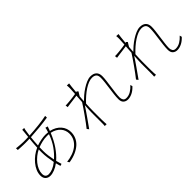

<svg xmlns="http://www.w3.org/2000/svg" viewBox="125 -1747 2750 2750"><g transform="rotate(-45 1500.0 -372.5)"><path d="M431 -155Q494 -210 547 -284.5Q600 -359 637 -462Q628 -463 618.5 -463.5Q609 -464 599 -464Q546 -464 497 -452Q448 -440 409 -425Q409 -405 408.5 -386Q408 -367 408 -348Q408 -303 414.5 -253Q421 -203 431 -155ZM231 -58Q268 -58 312 -75.5Q356 -93 404 -132Q393 -186 385.5 -243Q378 -300 378 -351Q378 -366 378 -381Q378 -396 379 -411Q335 -390 296 -358.5Q257 -327 227.5 -289.5Q198 -252 181 -211Q164 -170 164 -130Q164 -93 181.5 -75.5Q199 -58 231 -58ZM703 -553Q700 -546 698 -540Q696 -534 693 -526Q689 -515 686 -505Q683 -495 678 -485Q729 -474 767 -452Q805 -430 831 -400Q857 -370 870 -333.5Q883 -297 883 -259Q883 -205 863 -158Q843 -111 803 -73.5Q763 -36 702.5 -8.5Q642 19 561 32L541 2Q603 -5 659 -24.5Q715 -44 757.5 -77Q800 -110 825 -156Q850 -202 850 -261Q850 -295 838 -327Q826 -359 803 -385Q780 -411 746 -430Q712 -449 668 -458Q624 -349 566 -264Q508 -179 439 -119Q445 -96 451 -75Q457 -54 463 -34L432 -24Q427 -41 422 -59Q417 -77 412 -97Q365 -62 317.5 -43.5Q270 -25 232 -25Q187 -25 158.5 -52Q130 -79 130 -130Q130 -178 150.5 -224.5Q171 -271 206 -313Q241 -355 286 -389Q331 -423 381 -445Q383 -489 386.5 -531.5Q390 -574 394 -613Q371 -612 349 -611.5Q327 -611 306 -611Q294 -611 274.5 -611.5Q255 -612 234 -613Q213 -614 193.5 -615Q174 -616 161 -617L160 -653Q173 -651 193.5 -649Q214 -647 236 -645.5Q258 -644 277 -643Q296 -642 305 -642Q328 -642 351 -642.5Q374 -643 398 -644Q401 -674 403.5 -699Q406 -724 408 -742Q409 -753 409.5 -762.5Q410 -772 410 -777L449 -776Q447 -771 444.5 -760Q442 -749 440 -741Q434 -704 426 -645Q523 -650 618 -660.5Q713 -671 783 -686L784 -651Q700 -637 606.5 -628Q513 -619 423 -614Q419 -578 416 -538.5Q413 -499 411 -458Q458 -475 507.5 -484Q557 -493 594 -493Q621 -493 647 -490Q650 -501 653.5 -512Q657 -523 660 -534Q662 -541 663 -548Q664 -555 665 -563Z M1968 -103Q1923 -55 1877.5 -33.5Q1832 -12 1791 -12Q1748 -12 1721 -37Q1694 -62 1694 -113Q1694 -155 1700 -208Q1706 -261 1713.5 -315Q1721 -369 1727 -419.5Q1733 -470 1733 -508Q1733 -558 1709.5 -578Q1686 -598 1642 -598Q1609 -598 1569.5 -582.5Q1530 -567 1488 -539.5Q1446 -512 1403.5 -475Q1361 -438 1322 -396Q1320 -354 1318.5 -316Q1317 -278 1317 -245Q1317 -207 1317 -180Q1317 -153 1317 -128.5Q1317 -104 1317.5 -79.5Q1318 -55 1319 -24Q1320 -11 1320.5 -0.5Q1321 10 1322 21H1284Q1285 16 1286 2.5Q1287 -11 1287 -23V-245Q1287 -266 1289 -305.5Q1291 -345 1294 -393Q1275 -363 1250.5 -327Q1226 -291 1199 -252.5Q1172 -214 1145 -176Q1118 -138 1094 -104L1071 -133Q1092 -159 1123.5 -201.5Q1155 -244 1188 -290.5Q1221 -337 1250.5 -380.5Q1280 -424 1297 -451Q1299 -483 1301 -514Q1303 -545 1305 -574Q1290 -572 1265.5 -568.5Q1241 -565 1213 -561.5Q1185 -558 1155 -554Q1125 -550 1100 -546L1096 -584Q1108 -583 1119 -583.5Q1130 -584 1140 -585Q1152 -586 1172 -587.5Q1192 -589 1215 -592Q1238 -595 1262.5 -598Q1287 -601 1308 -605Q1310 -648 1312 -678Q1314 -708 1314 -716Q1314 -729 1313.5 -744.5Q1313 -760 1311 -774L1355 -772Q1352 -757 1347 -714Q1342 -671 1337 -611Q1342 -613 1350 -615L1369 -596Q1360 -582 1350 -566.5Q1340 -551 1331 -534Q1329 -511 1327.5 -487.5Q1326 -464 1324 -441Q1351 -468 1389.5 -501Q1428 -534 1471.5 -562Q1515 -590 1559 -609Q1603 -628 1642 -628Q1701 -628 1733 -597.5Q1765 -567 1765 -508Q1765 -472 1758.5 -420.5Q1752 -369 1744.5 -314Q1737 -259 1730.5 -207.5Q1724 -156 1724 -119Q1724 -88 1738.5 -65.5Q1753 -43 1788 -43Q1836 -43 1879.5 -69Q1923 -95 1959 -136Z M2968 -103Q2923 -55 2877.5 -33.5Q2832 -12 2791 -12Q2748 -12 2721 -37Q2694 -62 2694 -113Q2694 -155 2700 -208Q2706 -261 2713.5 -315Q2721 -369 2727 -419.5Q2733 -470 2733 -508Q2733 -558 2709.5 -578Q2686 -598 2642 -598Q2609 -598 2569.5 -582.5Q2530 -567 2488 -539.5Q2446 -512 2403.5 -475Q2361 -438 2322 -396Q2320 -354 2318.5 -316Q2317 -278 2317 -245Q2317 -207 2317 -180Q2317 -153 2317 -128.5Q2317 -104 2317.5 -79.5Q2318 -55 2319 -24Q2320 -11 2320.5 -0.5Q2321 10 2322 21H2284Q2285 16 2286 2.5Q2287 -11 2287 -23V-245Q2287 -266 2289 -305.5Q2291 -345 2294 -393Q2275 -363 2250.5 -327Q2226 -291 2199 -252.5Q2172 -214 2145 -176Q2118 -138 2094 -104L2071 -133Q2092 -159 2123.5 -201.5Q2155 -244 2188 -290.5Q2221 -337 2250.5 -380.5Q2280 -424 2297 -451Q2299 -483 2301 -514Q2303 -545 2305 -574Q2290 -572 2265.5 -568.5Q2241 -565 2213 -561.5Q2185 -558 2155 -554Q2125 -550 2100 -546L2096 -584Q2108 -583 2119 -583.5Q2130 -584 2140 -585Q2152 -586 2172 -587.5Q2192 -589 2215 -592Q2238 -595 2262.5 -598Q2287 -601 2308 -605Q2310 -648 2312 -678Q2314 -708 2314 -716Q2314 -729 2313.5 -744.5Q2313 -760 2311 -774L2355 -772Q2352 -757 2347 -714Q2342 -671 2337 -611Q2342 -613 2350 -615L2369 -596Q2360 -582 2350 -566.5Q2340 -551 2331 -534Q2329 -511 2327.5 -487.5Q2326 -464 2324 -441Q2351 -468 2389.5 -501Q2428 -534 2471.5 -562Q2515 -590 2559 -609Q2603 -628 2642 -628Q2701 -628 2733 -597.5Q2765 -567 2765 -508Q2765 -472 2758.5 -420.5Q2752 -369 2744.5 -314Q2737 -259 2730.5 -207.5Q2724 -156 2724 -119Q2724 -88 2738.5 -65.5Q2753 -43 2788 -43Q2836 -43 2879.5 -69Q2923 -95 2959 -136Z"/></g></svg>

Font: SpoqaHanSans
Style: Thin
Weight: 250
Designer: [Spoqa Han Sans] Dong-huui Kim \uAE40 \uB3D9 \uD718   [Noto Sans] Ryoko NISHIZUKA \u897F \u585A \u6DBC \u5B50  (kana & i
Foundry: Spoqa (http://bi.spoqa.com)
Version: Version 1.004;PS 1.004;hotconv 1.0.82;makeotf.lib2.5.63406